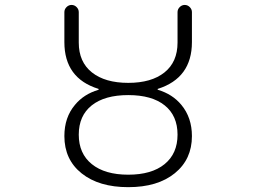

<svg xmlns="http://www.w3.org/2000/svg" viewBox="-20 -774 1040 782"><path d="M353.5 -344.7Q300.8 -302.7 300.8 -225.6Q300.8 -148.4 354 -105.5Q407.2 -62.5 502.4 -62.5Q597.7 -62.5 650.4 -105.5Q703.1 -148.4 703.1 -225.6Q703.1 -302.7 650.9 -344.7Q598.6 -386.7 502.4 -386.7Q406.2 -386.7 353.5 -344.7ZM242.2 -602.5V-724.6Q242.2 -736.3 251 -745.1Q259.8 -753.9 271.5 -753.9Q283.2 -753.9 292 -745.1Q300.8 -736.3 300.8 -724.6V-600.6Q300.8 -521.5 354.5 -479Q408.2 -436.5 502.4 -436.5Q596.7 -436.5 649.9 -479Q703.1 -521.5 703.1 -600.6V-724.6Q703.1 -736.3 711.9 -745.1Q720.7 -753.9 732.4 -753.9Q744.1 -753.9 752.9 -745.1Q761.7 -736.3 761.7 -724.6V-602.5Q761.7 -456.1 623 -412.1Q622.1 -412.1 622.1 -410.2Q622.1 -408.2 623 -408.2Q682.6 -390.6 718.8 -346.7Q761.7 -294.9 761.7 -219.7Q761.7 -125 691.9 -68.4Q622.1 -11.7 502.4 -11.7Q382.8 -11.7 312.5 -67.9Q242.2 -124 242.2 -219.7Q242.2 -295.9 285.2 -346.7Q321.3 -390.6 380.9 -408.2Q381.8 -408.2 381.8 -410.2Q381.8 -412.1 380.9 -412.1Q242.2 -455.1 242.2 -602.5Z"/></svg>

Font: Rounded-X Mgen+ 2m light
Style: Regular
Weight: 200
Designer: [Source Han Sans]
Ryoko NISHIZUKA  (kana & ideographs); Paul D. Hunt (Latin, Greek & Cyrillic); Wenlong ZHANG  (bopomofo
Version: Version 1.059.20150602